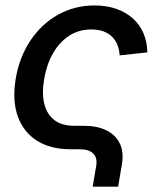

<svg xmlns="http://www.w3.org/2000/svg" viewBox="-20 -559 592 719"><path d="M327.1 140.1 340.3 62Q345.2 31.7 329.1 15.9Q313 0 278.8 0H245.1Q169.9 0 119.1 -31.7Q68.4 -63.5 46.9 -122.6Q25.4 -181.6 38.6 -262.7Q52.2 -344.7 93.8 -407Q135.3 -469.2 197.3 -503.9Q259.3 -538.6 334 -538.6Q378.9 -538.6 415.3 -525.9Q451.7 -513.2 477.5 -490Q503.4 -466.8 517.3 -434.3Q531.2 -401.9 531.7 -362.8L428.2 -351.6Q426.8 -373 419.7 -390.9Q412.6 -408.7 399.4 -421.6Q386.2 -434.6 366.9 -441.7Q347.7 -448.7 321.8 -448.7Q274.9 -448.7 238.5 -424.8Q202.1 -400.9 178.2 -358.9Q154.3 -316.9 145.5 -263.2Q136.2 -210 145.8 -170.7Q155.3 -131.3 183.3 -109.6Q211.4 -87.9 258.8 -87.9H294.9Q343.8 -87.9 378.2 -71Q412.6 -54.2 428.5 -22Q444.3 10.3 436.5 56.2L422.4 140.1Z"/></svg>

Font: Inter 24pt Medium
Style: Italic
Weight: 500
Italic angle: -9.3988°
Designer: Rasmus Andersson
Foundry: rsms
Version: Version 4.001;git-66647c0bb